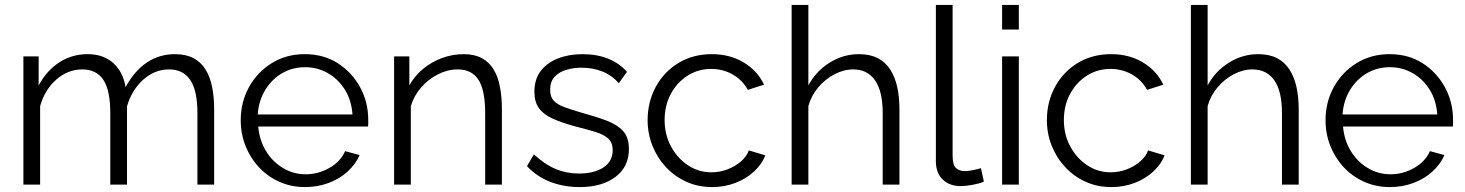

<svg xmlns="http://www.w3.org/2000/svg" viewBox="-20 -750 5953 780"><path d="M850 0H782V-291Q782 -382 753 -425Q724 -468 667 -468Q608 -468 561.5 -426Q515 -384 496 -318V0H428V-291Q428 -383 400 -425.5Q372 -468 314 -468Q256 -468 209 -427Q162 -386 143 -319V0H75V-521H137V-403Q170 -464 221.5 -497Q273 -530 336 -530Q401 -530 441 -493Q481 -456 490 -396Q526 -462 576.5 -496Q627 -530 691 -530Q735 -530 765.5 -514Q796 -498 814.5 -468.5Q833 -439 841.5 -397.5Q850 -356 850 -305Z M1219 10Q1163 10 1115 -11.5Q1067 -33 1032 -70.5Q997 -108 977.5 -157Q958 -206 958 -262Q958 -335 991.5 -396Q1025 -457 1084 -493.5Q1143 -530 1218 -530Q1295 -530 1352.5 -493Q1410 -456 1443 -395.5Q1476 -335 1476 -263Q1476 -255 1476 -247.5Q1476 -240 1475 -236H1029Q1034 -180 1060.5 -136.5Q1087 -93 1129.5 -67.5Q1172 -42 1222 -42Q1273 -42 1318.5 -68Q1364 -94 1382 -136L1441 -120Q1425 -83 1392 -53Q1359 -23 1314.5 -6.5Q1270 10 1219 10ZM1027 -285H1412Q1408 -342 1381.5 -385Q1355 -428 1312.5 -452.5Q1270 -477 1219 -477Q1168 -477 1126 -452.5Q1084 -428 1057.5 -384.5Q1031 -341 1027 -285Z M2019 0H1951V-291Q1951 -383 1924 -425.5Q1897 -468 1839 -468Q1799 -468 1760 -448.5Q1721 -429 1691.5 -395.5Q1662 -362 1649 -319V0H1581V-521H1643V-403Q1664 -441 1698 -469.5Q1732 -498 1775 -514Q1818 -530 1864 -530Q1907 -530 1937 -514Q1967 -498 1985 -468.5Q2003 -439 2011 -397.5Q2019 -356 2019 -305Z M2335 10Q2271 10 2216 -11Q2161 -32 2121 -75L2149 -123Q2193 -82 2237.5 -63.5Q2282 -45 2332 -45Q2393 -45 2431 -69.5Q2469 -94 2469 -140Q2469 -171 2450.5 -187.5Q2432 -204 2397.5 -214.5Q2363 -225 2315 -237Q2261 -252 2224.5 -268.5Q2188 -285 2169.5 -310.5Q2151 -336 2151 -377Q2151 -428 2176.5 -461.5Q2202 -495 2246.5 -512.5Q2291 -530 2346 -530Q2406 -530 2452 -511Q2498 -492 2527 -458L2494 -412Q2466 -444 2427.5 -459.5Q2389 -475 2342 -475Q2310 -475 2281 -466.5Q2252 -458 2233.5 -438.5Q2215 -419 2215 -385Q2215 -357 2229 -341.5Q2243 -326 2271 -315.5Q2299 -305 2340 -293Q2399 -277 2443 -260.5Q2487 -244 2511 -218Q2535 -192 2535 -145Q2535 -72 2480 -31Q2425 10 2335 10Z M2873 10Q2816 10 2768.5 -11.5Q2721 -33 2685.5 -71Q2650 -109 2630.5 -158Q2611 -207 2611 -262Q2611 -336 2644 -397Q2677 -458 2736 -494Q2795 -530 2872 -530Q2945 -530 3001 -496.5Q3057 -463 3084 -406L3018 -385Q2996 -425 2956.5 -447.5Q2917 -470 2869 -470Q2817 -470 2774 -443Q2731 -416 2705.5 -369Q2680 -322 2680 -262Q2680 -203 2706 -155Q2732 -107 2775 -78.5Q2818 -50 2870 -50Q2904 -50 2935.5 -62Q2967 -74 2990.5 -94.5Q3014 -115 3022 -139L3089 -119Q3075 -82 3042.5 -52.5Q3010 -23 2966.5 -6.5Q2923 10 2873 10Z M3634 0H3566V-291Q3566 -379 3535 -423.5Q3504 -468 3446 -468Q3408 -468 3370.5 -448.5Q3333 -429 3304.5 -395.5Q3276 -362 3264 -319V0H3196V-730H3264V-403Q3295 -461 3350.5 -495.5Q3406 -530 3469 -530Q3514 -530 3545.5 -514Q3577 -498 3596.5 -467.5Q3616 -437 3625 -396.5Q3634 -356 3634 -305Z M3782 -730H3850V-118Q3850 -79 3864 -67Q3878 -55 3898 -55Q3916 -55 3934 -59Q3952 -63 3965 -67L3977 -12Q3958 -4 3930.5 1Q3903 6 3883 6Q3837 6 3809.5 -21Q3782 -48 3782 -95Z M4051 0V-521H4119V0ZM4051 -630V-730H4119V-630Z M4495 10Q4438 10 4390.5 -11.5Q4343 -33 4307.5 -71Q4272 -109 4252.5 -158Q4233 -207 4233 -262Q4233 -336 4266 -397Q4299 -458 4358 -494Q4417 -530 4494 -530Q4567 -530 4623 -496.5Q4679 -463 4706 -406L4640 -385Q4618 -425 4578.5 -447.5Q4539 -470 4491 -470Q4439 -470 4396 -443Q4353 -416 4327.5 -369Q4302 -322 4302 -262Q4302 -203 4328 -155Q4354 -107 4397 -78.5Q4440 -50 4492 -50Q4526 -50 4557.5 -62Q4589 -74 4612.5 -94.5Q4636 -115 4644 -139L4711 -119Q4697 -82 4664.5 -52.5Q4632 -23 4588.5 -6.5Q4545 10 4495 10Z M5256 0H5188V-291Q5188 -379 5157 -423.5Q5126 -468 5068 -468Q5030 -468 4992.5 -448.5Q4955 -429 4926.5 -395.5Q4898 -362 4886 -319V0H4818V-730H4886V-403Q4917 -461 4972.5 -495.5Q5028 -530 5091 -530Q5136 -530 5167.5 -514Q5199 -498 5218.5 -467.5Q5238 -437 5247 -396.5Q5256 -356 5256 -305Z M5626 10Q5570 10 5522 -11.5Q5474 -33 5439 -70.5Q5404 -108 5384.5 -157Q5365 -206 5365 -262Q5365 -335 5398.5 -396Q5432 -457 5491 -493.5Q5550 -530 5625 -530Q5702 -530 5759.5 -493Q5817 -456 5850 -395.5Q5883 -335 5883 -263Q5883 -255 5883 -247.5Q5883 -240 5882 -236H5436Q5441 -180 5467.5 -136.5Q5494 -93 5536.5 -67.5Q5579 -42 5629 -42Q5680 -42 5725.5 -68Q5771 -94 5789 -136L5848 -120Q5832 -83 5799 -53Q5766 -23 5721.5 -6.5Q5677 10 5626 10ZM5434 -285H5819Q5815 -342 5788.5 -385Q5762 -428 5719.5 -452.5Q5677 -477 5626 -477Q5575 -477 5533 -452.5Q5491 -428 5464.5 -384.5Q5438 -341 5434 -285Z"/></svg>

Font: Raleway Thin
Style: Regular
Weight: 400
Version: Version 4.026